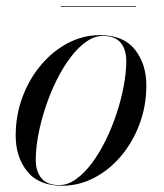

<svg xmlns="http://www.w3.org/2000/svg" viewBox="-20 -582 522 612"><path d="M178.5 10Q103 10 66.5 -36Q30 -82 30 -149.5Q30 -215 51.8 -273Q73.5 -331 111 -375.2Q148.5 -419.5 196.8 -444.8Q245 -470 298 -470Q374 -470 410.2 -423.8Q446.5 -377.5 446.5 -310Q446.5 -244.5 424.8 -186.5Q403 -128.5 365.5 -84.2Q328 -40 279.8 -15Q231.5 10 178.5 10ZM168.5 8Q196 8 222.2 -10.8Q248.5 -29.5 272.5 -61.5Q296.5 -93.5 316.5 -134Q336.5 -174.5 351.2 -219Q366 -263.5 374.2 -307Q382.5 -350.5 382.5 -387.5Q382.5 -424.5 364.5 -446Q346.5 -467.5 308 -467.5Q281 -467.5 254.5 -448.8Q228 -430 204 -398Q180 -366 160 -325.5Q140 -285 125.2 -240.5Q110.5 -196 102.2 -152.8Q94 -109.5 94 -72Q94 -35.5 112.2 -13.8Q130.5 8 168.5 8ZM174 -560V-562H414V-560Z"/></svg>

Font: Bodoni Moda 96pt
Style: Italic
Weight: 400
Italic angle: -13°
Version: Version 2.004